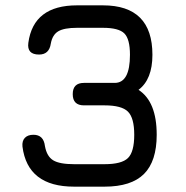

<svg xmlns="http://www.w3.org/2000/svg" viewBox="-20 -698 694 718"><path d="M257 0Q83 0 64 -150Q62 -171 73 -182.5Q84 -194 105 -194Q143 -194 148 -152Q155 -113 179 -98.5Q203 -84 257 -84H371Q435 -84 458.5 -107Q482 -130 482 -194Q482 -257 458.5 -280.5Q435 -304 371 -304H294Q252 -304 252 -346Q252 -388 294 -388H409Q466 -388 466 -493Q466 -552 445 -573Q424 -594 365 -594H268Q220 -594 198 -581Q176 -568 170 -535Q164 -494 126 -494Q80 -494 86 -538Q105 -678 268 -678H365Q550 -678 550 -493Q550 -401 498 -362Q566 -318 566 -194Q566 -95 518.5 -47.5Q471 0 371 0Z"/></svg>

Font: Jura
Style: Bold
Weight: 700
Designer: Daniel Johnson, Alexei Vanyashin
Foundry: Daniel Johnson
Version: Version 5.103